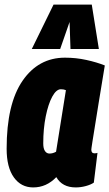

<svg xmlns="http://www.w3.org/2000/svg" viewBox="-20 -809 478 839"><path d="M311 10Q252 10 226 -35Q183 10 125 10Q72 10 40.5 -34Q9 -78 9 -159Q9 -355 78.5 -456Q148 -557 264 -557Q312 -557 357.5 -547Q403 -537 438 -523Q421 -422 410.5 -355.5Q400 -289 393.5 -249.5Q387 -210 384 -190.5Q381 -171 380 -164Q379 -157 379 -155Q379 -139 393 -139Q401 -139 406 -141L390 -11Q377 -2 355 4Q333 10 311 10ZM225 -146 268 -415Q259 -419 246 -419Q226 -419 208.5 -387Q191 -355 180 -301Q169 -247 169 -182Q169 -160 176.5 -149Q184 -138 196 -138Q211 -138 225 -146ZM119 -595 214 -789H381L412 -595H288L284 -713L243 -595Z"/></svg>

Font: Georama Condensed ExtraBold
Style: Italic
Weight: 800
Width: 3
Italic angle: -9°
Designer: Jean-Baptiste Levee
Foundry: Production Type
Version: Version 1.000